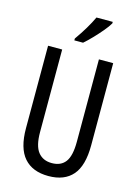

<svg xmlns="http://www.w3.org/2000/svg" viewBox="-139 -1019 800 1105"><g transform="rotate(15 261.0 -466.5)"><path d="M455 -224Q455 -103 406 -46.5Q357 10 262 10Q167 10 117 -47Q67 -104 67 -223V-714H151V-222Q151 -140 180 -103.5Q209 -67 262 -67Q316 -67 343 -103Q370 -139 370 -223V-714H455ZM391 -934Q379 -913 355 -884.5Q331 -856 304.5 -828.5Q278 -801 257 -783H205V-794Q263 -876 294 -943H391Z"/></g></svg>

Font: Noto Sans Kannada ExtraCondensed
Style: Regular
Weight: 400
Width: 2
Designer: Jelle Bosma - Monotype Design Team
Foundry: Monotype Imaging Inc.
Version: Version 2.005; ttfautohint (v1.8.4.7-5d5b)